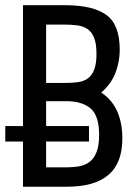

<svg xmlns="http://www.w3.org/2000/svg" viewBox="-20 -707 531 727"><path d="M316.9 -229.7H0V-171.1H316.9ZM67.1 0H233.1Q283.4 0 322.3 -10.4Q361.1 -20.9 388.4 -43Q415.6 -65.1 429.4 -99.9Q443.3 -134.6 443.3 -183.4Q443.3 -241 423.6 -285.6Q403.9 -330.1 363.4 -356.4Q379.3 -369.9 392.2 -386.6Q405.1 -403.3 414.1 -423.9Q423 -444.6 428.1 -468.6Q433.3 -492.6 433.3 -519.6Q433.3 -614 382.5 -650.6Q331.7 -687.3 225.7 -687.3H67.1ZM154.6 -73.4V-323.9H230.9Q290 -323.9 322.6 -296.8Q355.3 -269.7 355.3 -195.4Q355.3 -156.6 346.1 -132.5Q336.9 -108.4 320.6 -95.2Q304.4 -82 281.4 -77.7Q258.3 -73.4 230.6 -73.4ZM154.6 -393V-613.9H222.6Q249.3 -613.9 271.8 -611.1Q294.3 -608.3 310.6 -597.6Q327 -586.9 336.1 -564.6Q345.3 -542.3 345.3 -503Q345.3 -465 336.6 -443.1Q328 -421.1 312.5 -410Q297 -398.9 275.1 -395.9Q253.1 -393 226.6 -393Z"/></svg>

Font: Secuela Black
Style: Regular
Weight: 900
Designer: Fernando Haro
Foundry: deFharo
Version: Version 1.704